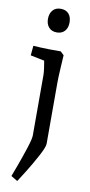

<svg xmlns="http://www.w3.org/2000/svg" viewBox="-104 -760 487 1035"><g transform="rotate(10 139.5 -242.5)"><path d="M200.2 -654.8Q200.2 -626 184.6 -608.4Q168.9 -590.8 141.1 -590.8Q113.3 -590.8 97.7 -608.4Q82 -626 82 -654.8Q82 -683.6 97.4 -701.9Q112.8 -720.2 141.1 -720.2Q168.9 -720.2 184.6 -703.1Q200.2 -686 200.2 -654.8ZM122.1 -494.1H180.2L199.2 -476.1Q198.2 -459 195.1 -406.5Q191.9 -354 191.9 -323.2V9.8Q191.9 27.8 165 77.9Q138.2 127.9 109.1 174.6Q80.1 221.2 70.8 234.9L35.2 213.9Q41 198.7 59.1 149.9Q77.1 101.1 94 49.1Q110.8 -2.9 110.8 -21V-117.2V-353Q110.8 -366.2 106.9 -393.1Q103 -419.9 101.1 -429.2L24.9 -444.8L29.8 -498Q42 -497.1 70.6 -495.6Q99.1 -494.1 122.1 -494.1Z"/></g></svg>

Font: Sura
Style: Regular
Weight: 400
Designer: Carolina Giovagnoli
Foundry: Huerta Tipografica
Version: Version 1.003;PS 001.002;hotconv 1.0.70;makeotf.lib2.5.58329